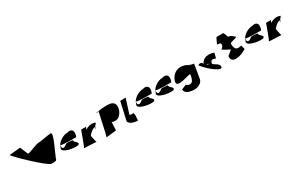

<svg xmlns="http://www.w3.org/2000/svg" viewBox="148 -1706 4394 2880"><g transform="rotate(-30 2345.5 -266.0)"><path d="M126 -526C105 -523 539 -98 605 -98C629 -98 690 -94 695 -118C705 -169 883 -500 819 -500C781 -500 641 -470 603 -470C535 -470 428 -404 373 -404L316 -543Z M844 -243C787 -166 1007 -124 1088 -138C1151 -172 1050 -198 1055 -246C1040 -246 939 -264 935 -242C867 -186 845 -230 858 -274C877 -255 1095 -258 1123 -258C1166 -354 1125 -410 1042 -384C965 -384 859 -318 844 -243Z M1140 -56C1140 -56 1355 -46 1352 -46C1347 -46 1325 -166 1324 -162C1327 -178 1393 -249 1443 -249C1453 -249 1446 -223 1425 -223C1429 -223 1485 -300 1488 -301C1485 -300 1462 -316 1420 -316C1384 -316 1309 -289 1306 -271C1307 -276 1329 -320 1329 -320H1245C1247 -332 1153 -56 1140 -56Z M1517 -25C1521 -23 1605 -412 1607 -422C1609 -430 1622 -432 1611 -430C1590 -427 1524 -422 1584 -420C1632 -439 1688 -442 1769 -442C1854 -442 1897 -410 1893 -336C1888 -260 1827 -178 1763 -178C1728 -178 1707 -180 1698 -192L1691 -48C1715 -48 1504 -30 1517 -25Z M1900 -100C1882 -50 1973 -10 2053 -10C2046 -10 2070 -141 2042 -141C2010 -142 1980 -137 1984 -158C1979 -133 2069 -430 2064 -403C2063 -400 1971 -400 1968 -400Z M2153 -243C2096 -166 2316 -124 2397 -138C2460 -172 2359 -198 2364 -246C2349 -246 2248 -264 2244 -242C2176 -186 2154 -230 2167 -274C2186 -255 2404 -258 2432 -258C2475 -354 2434 -410 2351 -384C2274 -384 2168 -318 2153 -243Z M2491 -243C2434 -166 2654 -124 2735 -138C2798 -172 2697 -198 2702 -246C2687 -246 2586 -264 2582 -242C2514 -186 2492 -230 2505 -274C2524 -255 2742 -258 2770 -258C2813 -354 2772 -410 2689 -384C2612 -384 2506 -318 2491 -243Z M2823 -235C2801 -130 3025 -224 3077 -224C3089 -224 3060 -220 3077 -210C3062 -132 3050 -110 3017 -94C2977 -86 2953 -103 2940 -118L2855 -83C2863 -20 2918 0 2970 6C3054 26 3152 -14 3165 -83C3164 -80 3209 -331 3205 -331C3193 -331 3133 -340 3136 -355C3136 -355 3136 -351 3132 -343C3102 -376 3048 -388 2998 -388C2912 -387 2841 -320 2823 -235Z M3252 -270C3360 -137 3531 -14 3538 -85C3548 -146 3433 -171 3438 -199C3447 -246 3469 -257 3531 -233C3534 -247 3557 -346 3554 -321C3408 -371 3344 -298 3331 -258C3316 -195 3397 -241 3392 -215C3391 -211 3371 -202 3323 -264C3328 -290 3252 -300 3252 -270Z M3649 -407C3648 -400 3672 -402 3676 -402C3736 -402 3706 -324 3668 -310C3657 -305 3791 -236 3792 -239C3792 -239 3716 -170 3709 -170C3693 -27 3876 -78 3973 -141L3955 -211C3902 -200 3853 -188 3839 -262C3835 -262 3833 -306 3834 -312C3839 -338 3949 -342 3953 -365L3894 -413C3894 -413 3846 -425 3847 -428C3847 -428 3823 -508 3811 -508H3697C3694 -508 3650 -414 3649 -407Z M4047 -243C3990 -166 4210 -124 4291 -138C4354 -172 4253 -198 4258 -246C4243 -246 4142 -264 4138 -242C4070 -186 4048 -230 4061 -274C4080 -255 4298 -258 4326 -258C4369 -354 4328 -410 4245 -384C4168 -384 4062 -318 4047 -243Z M4343 -56C4343 -56 4558 -46 4555 -46C4550 -46 4528 -166 4527 -162C4530 -178 4596 -249 4646 -249C4656 -249 4649 -223 4628 -223C4632 -223 4688 -300 4691 -301C4688 -300 4665 -316 4623 -316C4587 -316 4512 -289 4509 -271C4510 -276 4532 -320 4532 -320H4448C4450 -332 4356 -56 4343 -56Z"/></g></svg>

Font: Recovery
Style: Obl
Weight: 400
Version: Version 0.27